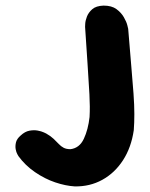

<svg xmlns="http://www.w3.org/2000/svg" viewBox="-20 -669 535 686"><path d="M247 -3Q214 -5 177 -17.5Q140 -30 105 -54Q70 -78 46 -111Q46 -111 42 -118Q38 -125 36 -136Q34 -147 37 -160Q40 -173 54 -185Q69 -199 85 -202Q101 -205 114.5 -202.5Q128 -200 136.5 -196Q145 -192 145 -192Q161 -183 171.5 -173Q182 -163 190 -154.5Q198 -146 207.5 -141Q217 -136 232 -136Q264 -140 279.5 -173Q295 -206 300 -251Q302 -286 299.5 -332Q297 -378 293 -437.5Q289 -497 284 -573Q284 -573 284.5 -584Q285 -595 290.5 -609.5Q296 -624 309.5 -636Q323 -648 350 -649Q379 -649 396 -636.5Q413 -624 422.5 -607.5Q432 -591 435 -578.5Q438 -566 438 -566Q444 -490 449 -433.5Q454 -377 457 -335Q460 -293 460 -261.5Q460 -230 458 -204Q449 -142 419.5 -96.5Q390 -51 345.5 -26.5Q301 -2 247 -3Z"/></svg>

Font: Sour Gummy
Style: Bold
Weight: 700
Designer: Stefie Justprince
Foundry: Eifetstype
Version: Version 1.000